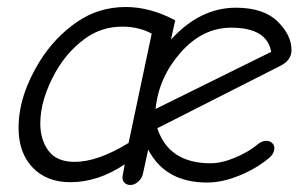

<svg xmlns="http://www.w3.org/2000/svg" viewBox="-20 -515 870 548"><path d="M33 -150Q33 -243 94 -341Q136 -408 198.5 -451.5Q261 -495 339 -495Q409 -495 480 -457L468 -402Q551 -493 653 -493Q732 -493 772 -454Q812 -415 812 -372Q812 -344 782 -328L429 -149Q462 -49 581 -49Q613 -49 652 -65.5Q691 -82 718 -105Q729 -113 740 -113Q750 -113 756.5 -107Q763 -101 763 -93Q763 -77 749 -65Q714 -35 664.5 -14.5Q615 6 571 6Q452 6 403 -88L388 -19Q385 -6 374.5 3.5Q364 13 352 13Q341 13 334.5 5.5Q328 -2 330 -13L336 -46Q260 5 181 5Q113 5 73 -37Q33 -79 33 -150ZM95 -163Q95 -116 118.5 -84.5Q142 -53 193 -53Q259 -53 347 -107L413 -419Q376 -439 329 -439Q268 -439 219.5 -402.5Q171 -366 139 -310Q95 -231 95 -163ZM424 -204 754 -367Q742 -436 640 -436Q558 -436 495.5 -365Q433 -294 424 -204Z"/></svg>

Font: Comic Neue
Style: Italic
Weight: 400
Italic angle: -12°
Designer: Craig Rozynski
Foundry: Craig Rozynski
Version: Version 2.003